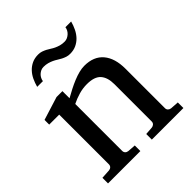

<svg xmlns="http://www.w3.org/2000/svg" viewBox="-191 -822 949 949"><g transform="rotate(-45 283.5 -347.5)"><path d="M326.2 0V-39.1L368.2 -42Q377 -43 383.1 -48.8Q389.2 -54.7 389.2 -64V-324.2Q389.2 -371.6 367.2 -396.2Q345.2 -420.9 293 -420.9Q264.2 -420.9 236.3 -412.8Q208.5 -404.8 183.1 -392.1V-64Q183.1 -54.7 189 -48.8Q194.8 -43 204.1 -42L246.1 -39.1V0H20V-39.1L68.8 -42Q78.1 -43 84 -48.8Q89.8 -54.7 89.8 -64V-411.1H20V-443.8L142.1 -481.9H183.1V-432.1Q204.1 -443.8 225.8 -455.1Q247.6 -466.3 269 -475.1Q290.5 -483.9 310.5 -489Q330.6 -494.1 348.1 -494.1Q413.6 -494.1 447.8 -453.6Q481.9 -413.1 481.9 -339.8V-64Q481.9 -54.7 488 -48.8Q494.1 -43 502.9 -42L546.9 -39.1V0ZM457 -694.8Q451.2 -672.9 441.4 -652.8Q431.6 -632.8 417.5 -617.9Q403.3 -603 384.3 -594Q365.2 -585 340.8 -585Q327.6 -585 316.7 -588.6Q305.7 -592.3 295.7 -597.4Q285.6 -602.5 275.9 -608.9Q266.1 -615.2 255.1 -620.4Q244.1 -625.5 231 -629.2Q217.8 -632.8 201.7 -632.8Q191.4 -632.8 182.6 -628.7Q173.8 -624.5 166.7 -617.9Q159.7 -611.3 155.3 -602.5Q150.9 -593.8 149.9 -585H109.9Q115.7 -606.9 125.2 -627Q134.8 -647 149.2 -662.1Q163.6 -677.2 182.6 -686Q201.7 -694.8 226.1 -694.8Q239.3 -694.8 250 -691.2Q260.7 -687.5 270.8 -682.4Q280.8 -677.2 290.3 -670.9Q299.8 -664.6 310.8 -659.4Q321.8 -654.3 334.7 -650.6Q347.7 -647 363.8 -647Q374 -647 383.1 -651.1Q392.1 -655.3 399.4 -661.9Q406.7 -668.5 411.4 -677.2Q416 -686 417 -694.8Z"/></g></svg>

Font: BabelStone Ogham
Style: Italic
Weight: 400
Italic angle: -30°
Designer: Andrew West
Foundry: BabelStone
Version: Version 2.02 March 14, 2022